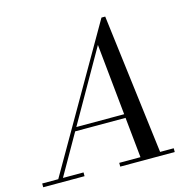

<svg xmlns="http://www.w3.org/2000/svg" viewBox="-155 -876 991 987"><g transform="rotate(-15 340.0 -382.5)"><path d="M-45 -20H40.5L470 -765H490L582.5 -20H655V0H365V-20H478L456.2 -235H188.1L65.4 -20H175V0H-45ZM416 -634 199.6 -255H454.2Z"/></g></svg>

Font: Bodoni* 11
Style: Italic
Weight: 400
Italic angle: -13°
Version: Version 1.002